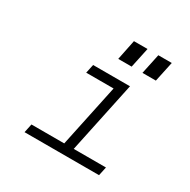

<svg xmlns="http://www.w3.org/2000/svg" viewBox="-140 -739 865 872"><g transform="rotate(30 293.0 -303.0)"><path d="M213.9 -419.9H407.2L328.1 -45.9H497.1L487.3 0H96.7L106.4 -45.9H278.3L347.7 -374H204.1ZM298.8 -501 320.3 -606.4H391.6L369.1 -501ZM425.8 -501 448.2 -606.4H518.6L496.1 -501Z"/></g></svg>

Font: Thabit-Oblique
Style: Oblique
Weight: 500
Designer: Regenerated by Nadim Shaikli
Foundry: MAK Alagha
Version: 0.01